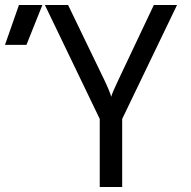

<svg xmlns="http://www.w3.org/2000/svg" viewBox="-145 -750 765 770"><path d="M-125 -570 -69 -730H25L-39 -570ZM255 0V-273L35 -730H128L273 -430Q285 -405 292 -387.5Q299 -370 301 -362Q303 -370 310.5 -387.5Q318 -405 330 -430L472 -730H565L345 -273V0Z"/></svg>

Font: JetBrainsMono NF
Style: Regular
Weight: 400
Designer: Philipp Nurullin, Konstantin Bulenkov
Foundry: JetBrains
Version: Version 2.251; ttfautohint (v1.8.3);Nerd Fonts 2.2.2